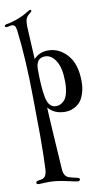

<svg xmlns="http://www.w3.org/2000/svg" viewBox="-196 -898 855 1583"><g transform="rotate(-10 232.0 -106.5)"><path d="M360 -203Q360 -318 323 -378Q286 -438 232 -438Q156 -438 156 -342Q156 -192 173 -106Q190 -18 254 -18Q270 -18 285.5 -24.5Q301 -31 319.5 -48.5Q338 -66 349 -106Q360 -146 360 -203ZM131 -703 145 -431Q192 -482 265 -482Q358 -482 426 -405Q494 -328 494 -183Q494 -125 479 -81Q464 -37 444 -14.5Q424 8 397 21.5Q370 35 352 38Q334 41 318 41Q228 41 177 -20Q177 3 190.5 226Q204 449 208 499Q210 560 251 576Q267 582 324 595Q340 598 340 609Q340 624 322 624Q312 624 229.5 605.5Q147 587 85 587Q64 587 36.5 588.5Q9 590 2 590Q-19 590 -19 576Q-19 564 2 560Q30 558 45 549Q70 535 74 485Q80 379 80 205Q80 86 77 -112Q74 -451 44 -689Q40 -719 30.5 -728.5Q21 -738 6 -738Q0 -738 -14 -734.5Q-28 -731 -36 -731Q-50 -731 -50 -741Q-50 -749 -38 -754Q9 -760 74 -785Q103 -797 127 -810Q151 -823 161.5 -830Q172 -837 177 -837Q187 -837 187 -827Q187 -821 168 -807Q146 -790 138.5 -771Q131 -752 131 -716Z"/></g></svg>

Font: Henny Penny
Style: Regular
Weight: 400
Designer: Olga Umpeleva
Foundry: Brownfox
Version: Version 1.001